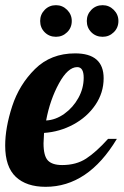

<svg xmlns="http://www.w3.org/2000/svg" viewBox="-33 -715 477 741"><path d="M28 -32.5C55.3 -6.8 93.7 6 143 6C252.3 6 344 -55.7 418 -179H384C353.3 -145 325.2 -119.7 299.5 -103C273.8 -86.3 243 -78 207 -78C181.7 -78 163.3 -83.8 152 -95.5C140.7 -107.2 135 -129.3 135 -162C135 -168.7 135.7 -182 137 -202C177 -204.7 214.7 -215.5 250 -234.5C285.3 -253.5 313.7 -278.7 335 -310C356.3 -341.3 367 -375.7 367 -413C367 -477 330.3 -509 257 -509C194.3 -509 142.7 -488.8 102 -448.5C61.3 -408.2 32 -360.3 14 -305C-4 -249.7 -13 -199 -13 -153C-13 -98.3 0.7 -58.2 28 -32.5ZM215.5 -276C193.2 -260 169.7 -251.3 145 -250C155 -303.3 171.5 -351 194.5 -393C217.5 -435 241 -456 265 -456C281.7 -456 290 -442.3 290 -415C290 -387.7 283.2 -361.7 269.5 -337C255.8 -312.3 237.8 -292 215.5 -276ZM139.5 -590.5C151.2 -578.8 165.7 -573 183 -573C199.7 -573 214 -578.8 226 -590.5C238 -602.2 244 -616.7 244 -634C244 -650.7 238 -665 226 -677C214 -689 199.7 -695 183 -695C165.7 -695 151.2 -689 139.5 -677C127.8 -665 122 -650.7 122 -634C122 -616.7 127.8 -602.2 139.5 -590.5ZM319.5 -590.5C331.2 -578.8 345.7 -573 363 -573C379.7 -573 394 -578.8 406 -590.5C418 -602.2 424 -616.7 424 -634C424 -650.7 418 -665 406 -677C394 -689 379.7 -695 363 -695C345.7 -695 331.2 -689 319.5 -677C307.8 -665 302 -650.7 302 -634C302 -616.7 307.8 -602.2 319.5 -590.5Z"/></svg>

Font: DonutKreme
Style: Regular
Weight: 400
Designer: Impallari Type
Foundry: Impallari Type
Version: Version 2.100